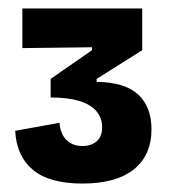

<svg xmlns="http://www.w3.org/2000/svg" viewBox="-20 -696 410 455"><path d="M175 -261Q97 -261 58 -293.5Q19 -326 16 -386L121 -405Q122 -390 128 -377.5Q134 -365 146 -357.5Q158 -350 175 -350Q196 -350 209 -361Q222 -372 222 -394Q222 -417 208 -433Q194 -449 167 -457Q140 -465 100 -465V-509L198 -577V-584L33 -582V-676H317V-577L209 -509V-502Q277 -501 308 -471.5Q339 -442 339 -390Q339 -328 297 -294.5Q255 -261 175 -261Z"/></svg>

Font: Bricolage Grotesque 24pt SemiCondensed
Style: Bold
Weight: 700
Width: 4
Designer: Mathieu Triay
Foundry: Atelier Triay
Version: Version 1.001;gftools[0.9.33.dev8+g029e19f]